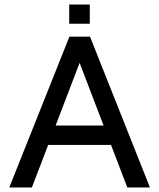

<svg xmlns="http://www.w3.org/2000/svg" viewBox="-20 -829 704 849"><path d="M377 -809H286V-724H377V-809ZM378 -667H287L21 0H121L193 -188H471L543 0H643L378 -667ZM226 -274 332 -551 438 -274H226Z"/></svg>

Font: Maven Pro
Style: Medium
Weight: 500
Designer: Joe Prince
Foundry: Joe Prince
Version: Version 1.003